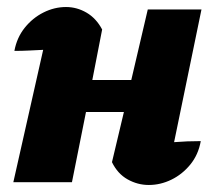

<svg xmlns="http://www.w3.org/2000/svg" viewBox="-20 -519 615 547"><path d="M18 0 103 -377Q82 -376 62 -375Q42 -374 21 -374Q28 -412 50.5 -440Q73 -468 104 -483.5Q135 -499 168 -499Q199 -499 226.5 -483Q254 -467 271 -435L243 -291H354L401 -492H554L476 -114Q513 -117 552 -117Q545 -78 522 -50Q499 -22 468 -7Q437 8 404 8Q372 8 343.5 -8Q315 -24 299 -57L333 -200H225L185 0Z"/></svg>

Font: Piazzolla ExtraBold
Style: Italic
Weight: 800
Italic angle: -11.3°
Designer: Juan Pablo del Peral
Foundry: Huerta Tipografica
Version: Version 1.330